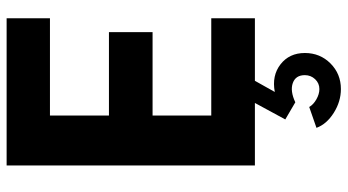

<svg xmlns="http://www.w3.org/2000/svg" viewBox="-255 -535 1050 580"><g transform="rotate(-90 270.0 -245.0)"><path d="M504.9 -619.1H210.9V-440.9H462.9V-309.1H210.9V-131.8H504.9V0H315.9L282.2 60.1Q331.5 50.8 365.7 77.4Q399.9 104 399.9 150.9Q399.9 196.8 368.4 228.3Q336.9 259.8 291 259.8Q253.4 259.8 219.2 238.3Q185.1 216.8 173.8 186L236.8 164.1Q244.1 176.8 260 185.8Q275.9 194.8 291 194.8Q308.6 194.8 320.8 181.9Q333 168.9 333 150.9Q333 123 309.1 114.5Q285.2 106 251 122.1L199.2 91.8L249 0H60.1V-750H504.9Z"/></g></svg>

Font: Orkney
Style: Bold
Weight: 700
Designer: Samuel Oakes and Alfredo Marco Pradil
Foundry: Alfredo Marco Pradil
Version: 1.0